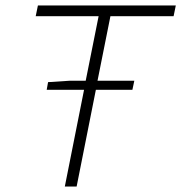

<svg xmlns="http://www.w3.org/2000/svg" viewBox="-20 -679 660 699"><path d="M150 -352 155 -380 233 -385H292L339 -620H110L118 -659H620L612 -620H382L335 -385H469L462 -352H329L259 0H216L286 -352Z"/></svg>

Font: Source Code Pro Light
Style: Italic
Weight: 300
Italic angle: -11°
Monospace: yes
Designer: Paul D. Hunt, Teo Tuominen
Foundry: Adobe Systems Incorporated
Version: Version 1.050;PS 1.000;hotconv 16.6.51;makeotf.lib2.5.65220